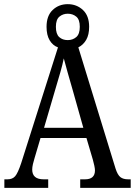

<svg xmlns="http://www.w3.org/2000/svg" viewBox="-20 -904 649 924"><path d="M1 0V-41H16Q40 -41 53 -56Q66 -71 82 -119L259 -676Q234 -685 219 -710Q204 -735 204 -775Q204 -828 233.5 -856Q263 -884 306 -884Q349 -884 379 -856Q409 -828 409 -775Q409 -737 395 -712.5Q381 -688 357 -676L536 -93Q546 -62 559.5 -51.5Q573 -41 597 -41H609V0H366V-41H389Q437 -41 437 -84Q437 -92 434 -106.5Q431 -121 427 -135L396 -240H175L146 -142Q142 -130 138.5 -114.5Q135 -99 135 -88Q135 -41 190 -41H212V0ZM306 -711Q330 -711 347 -725.5Q364 -740 364 -775Q364 -810 347 -824Q330 -838 306 -838Q283 -838 266 -824Q249 -810 249 -775Q249 -740 265 -725.5Q281 -711 306 -711ZM192 -289H381L330 -470Q317 -515 306 -553.5Q295 -592 287 -623Q281 -593 270.5 -556.5Q260 -520 248 -480Z"/></svg>

Font: Noto Serif Thai Condensed
Style: Regular
Weight: 400
Width: 3
Designer: Monotype Design Team
Foundry: Monotype Imaging Inc.
Version: Version 2.002; ttfautohint (v1.8.4.7-5d5b)